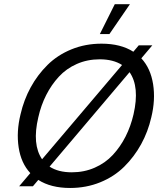

<svg xmlns="http://www.w3.org/2000/svg" viewBox="-20 -912 794 940"><path d="M616.2 -891.6 515.6 -745.1H468.8L542 -891.6ZM671.9 -626.5Q717.3 -577.6 729.5 -500.2Q741.7 -422.9 720.7 -337.4Q704.6 -267.1 670.9 -205.8Q637.2 -144.5 588.1 -95.9Q539.1 -47.4 470.7 -19.5Q402.3 8.3 323.2 8.3Q229 8.3 167.5 -31.2L141.1 0H73.7L128.4 -64.5Q83 -113.3 71.3 -190.4Q59.6 -267.6 80.6 -352.5Q96.7 -422.9 130.1 -484.1Q163.6 -545.4 212.6 -594Q261.7 -642.6 329.8 -670.4Q397.9 -698.2 477.1 -698.2Q571.3 -698.2 632.8 -658.7L659.2 -689.9H725.6ZM167.5 -337.4Q136.2 -205.1 186 -132.3L577.6 -593.8Q534.2 -621.6 468.3 -621.6Q407.7 -621.6 356.2 -598.9Q304.7 -576.2 268.1 -536.4Q231.4 -496.6 206.1 -446.5Q180.7 -396.5 167.5 -337.4ZM633.8 -352.5Q664.6 -486.8 614.3 -558.6L222.7 -96.2Q265.1 -68.4 331.5 -68.4Q392.1 -68.4 443.8 -91.1Q495.6 -113.8 532.5 -153.6Q569.3 -193.4 594.7 -243.4Q620.1 -293.5 633.8 -352.5Z"/></svg>

Font: HK Grotesk Medium Legacy Italic
Style: Regular
Weight: 500
Italic angle: -13°
Designer: Alfredo Marco Pradil
Foundry: Hanken Design Co.
Version: Version 2.022;PS 002.022;hotconv 1.0.88;makeotf.lib2.5.64775